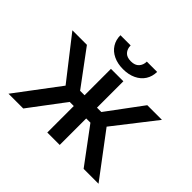

<svg xmlns="http://www.w3.org/2000/svg" viewBox="-161 -921 1131 1131"><g transform="rotate(45 405.0 -355.0)"><path d="M234.4 -271.5 32.2 -530.3H153.3L316.4 -310.5H353.5V-530.3H457V-310.5H493.2L656.2 -530.3H778.3L576.2 -271.5L780.3 0H656.2L492.2 -220.7H457V0H353.5V-220.7H319.3L153.3 0H30.3ZM405.3 -579.1Q359.4 -579.1 324.7 -595.7Q290 -612.3 271.5 -641.8Q252.9 -671.4 252.9 -710H337.9Q337.9 -681.6 354.2 -663.1Q370.6 -644.5 405.3 -644.5Q439 -644.5 455.8 -663.3Q472.7 -682.1 472.7 -710H558.6Q558.1 -671.4 539.3 -641.8Q520.5 -612.3 485.8 -595.7Q451.2 -579.1 405.3 -579.1Z"/></g></svg>

Font: Pretendard Std Medium
Style: Regular
Weight: 500
Designer: Base glyphs from Inter by Rasmus Andersson; Hangeul glyphs from Noto Sans CJK(Source Han Sans) by Jang Soo-young and Kan
Foundry: Kil Hyung-jin
Version: Version 1.309